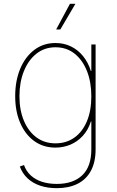

<svg xmlns="http://www.w3.org/2000/svg" viewBox="-20 -777 617 1012"><path d="M279.3 214.8Q231.4 214.8 192.4 201.9Q153.3 189 125.7 163.3Q98.1 137.7 84.5 100.6L106.4 92.8Q118.2 126 142.8 148.2Q167.5 170.4 202.1 181.4Q236.8 192.4 279.3 192.4Q365.7 192.4 413.6 146.7Q461.4 101.1 461.4 10.3V-136.7H459Q444.8 -91.8 416.5 -61Q388.2 -30.3 351.1 -14.6Q314 1 272.5 1Q208.5 1 160.9 -33.2Q113.3 -67.4 86.7 -128.7Q60.1 -189.9 60.1 -270Q60.1 -351.1 86.4 -414.3Q112.8 -477.5 160.6 -513.9Q208.5 -550.3 272.5 -550.3Q317.4 -550.3 354.2 -532.2Q391.1 -514.2 418 -481Q444.8 -447.8 459 -402.8H461.4V-542.5H483.9V10.3Q483.9 76.7 459.5 122.6Q435.1 168.5 388.9 191.7Q342.8 214.8 279.3 214.8ZM272.5 -21.5Q329.6 -21.5 372.1 -51.8Q414.6 -82 438 -137.7Q461.4 -193.4 461.4 -270Q461.4 -343.8 438.5 -402.1Q415.5 -460.4 373.3 -494.1Q331.1 -527.8 272.5 -527.8Q214.8 -527.8 172.1 -494.1Q129.4 -460.4 106 -402.1Q82.5 -343.8 82.5 -270Q82.5 -196.3 106.2 -140.1Q129.9 -84 172.4 -52.7Q214.8 -21.5 272.5 -21.5ZM275.9 -621.6 348.6 -756.8H377.4L297.9 -621.6Z"/></svg>

Font: Inter 16pt Thin
Style: Regular
Weight: 250
Version: Version 4.001;git-66647c0bb